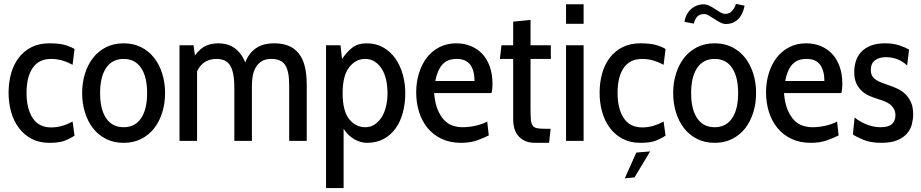

<svg xmlns="http://www.w3.org/2000/svg" viewBox="-20 -722 4718 984"><path d="M233 10C267.7 10 294.5 6.2 313.5 -1.5C332.5 -9.2 348.7 -17.7 362 -27L352 -99C334.7 -89.7 317 -82.3 299 -77C281 -71.7 262 -69 242 -69C200 -69 168.5 -85 147.5 -117C126.5 -149 116 -192 116 -246C116 -300.7 126.5 -343.3 147.5 -374C168.5 -404.7 200 -420 242 -420C262 -420 281 -417.3 299 -412C317 -406.7 334.7 -399.3 352 -390L362 -471C348.7 -479 332.2 -485.8 312.5 -491.5C292.8 -497.2 266.3 -500 233 -500C198.3 -500 168 -493.5 142 -480.5C116 -467.5 94.2 -449.5 76.5 -426.5C58.8 -403.5 45.7 -376.7 37 -346C28.3 -315.3 24 -282 24 -246C24 -212 28.3 -179.5 37 -148.5C45.7 -117.5 58.8 -90.2 76.5 -66.5C94.2 -42.8 116 -24.2 142 -10.5C168 3.2 198.3 10 233 10Z M614 10C647.3 10 677.2 3.3 703.5 -10C729.8 -23.3 752 -41.5 770 -64.5C788 -87.5 801.8 -114.5 811.5 -145.5C821.2 -176.5 826 -209.7 826 -245C826 -280.3 821.2 -313.5 811.5 -344.5C801.8 -375.5 788 -402.5 770 -425.5C752 -448.5 729.8 -466.7 703.5 -480C677.2 -493.3 647.3 -500 614 -500C580 -500 549.8 -493.3 523.5 -480C497.2 -466.7 475 -448.5 457 -425.5C439 -402.5 425.2 -375.5 415.5 -344.5C405.8 -313.5 401 -280.3 401 -245C401 -209.7 405.8 -176.5 415.5 -145.5C425.2 -114.5 439 -87.5 457 -64.5C475 -41.5 497.2 -23.3 523.5 -10C549.8 3.3 580 10 614 10ZM614 -420C652.7 -420 682.3 -404.7 703 -374C723.7 -343.3 734 -300.3 734 -245C734 -189.7 723.7 -146.7 703 -116C682.3 -85.3 652.7 -70 614 -70C574.7 -70 544.7 -85.3 524 -116C503.3 -146.7 493 -189.7 493 -245C493 -300.3 503.3 -343.3 524 -374C544.7 -404.7 574.7 -420 614 -420Z M1462 0H1552V-289C1552 -361.7 1538.2 -415 1510.5 -449C1482.8 -483 1441.3 -500 1386 -500C1346.7 -500 1314.8 -491.3 1290.5 -474C1266.2 -456.7 1248.3 -432.7 1237 -402C1228.3 -422.7 1218.5 -439.3 1207.5 -452C1196.5 -464.7 1185 -474.5 1173 -481.5C1161 -488.5 1148.7 -493.3 1136 -496C1123.3 -498.7 1111 -500 1099 -500C1076.3 -500 1055.5 -496 1036.5 -488C1017.5 -480 998.3 -463.3 979 -438L972 -490H900V0H990V-356C1000 -378 1013.5 -394.2 1030.5 -404.5C1047.5 -414.8 1066.7 -420 1088 -420C1102.7 -420 1115.8 -417.8 1127.5 -413.5C1139.2 -409.2 1149 -401.3 1157 -390C1165 -378.7 1171 -363.3 1175 -344C1179 -324.7 1181 -300 1181 -270V0H1271V-284C1271 -298 1272.2 -312.8 1274.5 -328.5C1276.8 -344.2 1281.5 -358.8 1288.5 -372.5C1295.5 -386.2 1305.5 -397.5 1318.5 -406.5C1331.5 -415.5 1349 -420 1371 -420C1404.3 -420 1427.8 -409.5 1441.5 -388.5C1455.2 -367.5 1462 -334 1462 -288Z M1860 10C1892.7 10 1921.2 3.5 1945.5 -9.5C1969.8 -22.5 1990.3 -40.5 2007 -63.5C2023.7 -86.5 2036.2 -113.5 2044.5 -144.5C2052.8 -175.5 2057 -209 2057 -245C2057 -278.3 2052.7 -310.3 2044 -341C2035.3 -371.7 2022.7 -398.8 2006 -422.5C1989.3 -446.2 1968.7 -465 1944 -479C1919.3 -493 1891.3 -500 1860 -500C1830 -500 1805.7 -493 1787 -479C1768.3 -465 1750.3 -445.3 1733 -420L1725 -490H1651V242H1741V-62C1756.3 -38 1774.8 -20 1796.5 -8C1818.2 4 1839.3 10 1860 10ZM1852 -420C1870 -420 1886 -415.5 1900 -406.5C1914 -397.5 1926 -385.3 1936 -370C1946 -354.7 1953.5 -336.2 1958.5 -314.5C1963.5 -292.8 1966 -269.7 1966 -245C1966 -221 1963.5 -198.3 1958.5 -177C1953.5 -155.7 1946 -137.2 1936 -121.5C1926 -105.8 1914 -93.3 1900 -84C1886 -74.7 1870 -70 1852 -70C1819.3 -70 1791.8 -83.8 1769.5 -111.5C1747.2 -139.2 1736 -183.7 1736 -245C1736 -304.3 1747.2 -348.3 1769.5 -377C1791.8 -405.7 1819.3 -420 1852 -420Z M2205 -245H2499C2501 -253.7 2502.3 -262 2503 -270C2503.7 -278 2504 -285.7 2504 -293C2504 -325.7 2499.3 -355 2490 -381C2480.7 -407 2467.8 -428.7 2451.5 -446C2435.2 -463.3 2415.7 -476.7 2393 -486C2370.3 -495.3 2345.7 -500 2319 -500C2286.3 -500 2257.2 -493.3 2231.5 -480C2205.8 -466.7 2184.3 -448.7 2167 -426C2149.7 -403.3 2136.3 -376.7 2127 -346C2117.7 -315.3 2113 -283 2113 -249C2113 -213.7 2117.8 -180.3 2127.5 -149C2137.2 -117.7 2151.7 -90.2 2171 -66.5C2190.3 -42.8 2214.3 -24.2 2243 -10.5C2271.7 3.2 2305 10 2343 10C2373.7 10 2400.8 5.8 2424.5 -2.5C2448.2 -10.8 2468.3 -19.3 2485 -28L2477 -99C2458.3 -89 2437.5 -81.7 2414.5 -77C2391.5 -72.3 2370.3 -70 2351 -70C2333.7 -70 2316.8 -72.7 2300.5 -78C2284.2 -83.3 2269.5 -92.8 2256.5 -106.5C2243.5 -120.2 2232.3 -138.2 2223 -160.5C2213.7 -182.8 2207.7 -211 2205 -245ZM2320 -420C2352.7 -420 2376.2 -409.8 2390.5 -389.5C2404.8 -369.2 2412 -341.7 2412 -307H2211C2217.7 -343 2229.5 -370.8 2246.5 -390.5C2263.5 -410.2 2288 -420 2320 -420Z M2794 10 2802 -62H2778C2759.3 -62 2744.8 -62.8 2734.5 -64.5C2724.2 -66.2 2716.3 -70.3 2711 -77C2705.7 -83.7 2702.3 -93.7 2701 -107C2699.7 -120.3 2699 -138.7 2699 -162V-420H2803V-490H2699V-620L2610 -611V-490H2550L2542 -420H2610V-107C2610 -92.3 2612 -78 2616 -64C2620 -50 2626.5 -37.5 2635.5 -26.5C2644.5 -15.5 2656.2 -6.7 2670.5 0C2684.8 6.7 2702 10 2722 10Z M2881 -600H2971V-700H2881ZM2881 0H2971V-490H2881Z M3262 10C3296.7 10 3323.5 6.2 3342.5 -1.5C3361.5 -9.2 3377.7 -17.7 3391 -27L3381 -99C3363.7 -89.7 3346 -82.3 3328 -77C3310 -71.7 3291 -69 3271 -69C3229 -69 3197.5 -85 3176.5 -117C3155.5 -149 3145 -192 3145 -246C3145 -300.7 3155.5 -343.3 3176.5 -374C3197.5 -404.7 3229 -420 3271 -420C3291 -420 3310 -417.3 3328 -412C3346 -406.7 3363.7 -399.3 3381 -390L3391 -471C3377.7 -479 3361.2 -485.8 3341.5 -491.5C3321.8 -497.2 3295.3 -500 3262 -500C3227.3 -500 3197 -493.5 3171 -480.5C3145 -467.5 3123.2 -449.5 3105.5 -426.5C3087.8 -403.5 3074.7 -376.7 3066 -346C3057.3 -315.3 3053 -282 3053 -246C3053 -212 3057.3 -179.5 3066 -148.5C3074.7 -117.5 3087.8 -90.2 3105.5 -66.5C3123.2 -42.8 3145 -24.2 3171 -10.5C3197 3.2 3227.3 10 3262 10ZM3232 187 3312 54 3241 60 3182 192Z M3643 10C3676.3 10 3706.2 3.3 3732.5 -10C3758.8 -23.3 3781 -41.5 3799 -64.5C3817 -87.5 3830.8 -114.5 3840.5 -145.5C3850.2 -176.5 3855 -209.7 3855 -245C3855 -280.3 3850.2 -313.5 3840.5 -344.5C3830.8 -375.5 3817 -402.5 3799 -425.5C3781 -448.5 3758.8 -466.7 3732.5 -480C3706.2 -493.3 3676.3 -500 3643 -500C3609 -500 3578.8 -493.3 3552.5 -480C3526.2 -466.7 3504 -448.5 3486 -425.5C3468 -402.5 3454.2 -375.5 3444.5 -344.5C3434.8 -313.5 3430 -280.3 3430 -245C3430 -209.7 3434.8 -176.5 3444.5 -145.5C3454.2 -114.5 3468 -87.5 3486 -64.5C3504 -41.5 3526.2 -23.3 3552.5 -10C3578.8 3.3 3609 10 3643 10ZM3643 -420C3681.7 -420 3711.3 -404.7 3732 -374C3752.7 -343.3 3763 -300.3 3763 -245C3763 -189.7 3752.7 -146.7 3732 -116C3711.3 -85.3 3681.7 -70 3643 -70C3603.7 -70 3573.7 -85.3 3553 -116C3532.3 -146.7 3522 -189.7 3522 -245C3522 -300.3 3532.3 -343.3 3553 -374C3573.7 -404.7 3603.7 -420 3643 -420ZM3700 -599C3725.3 -599 3746.3 -607.3 3763 -624C3779.7 -640.7 3790.7 -663.7 3796 -693L3752 -702C3746.7 -686 3739.5 -673.5 3730.5 -664.5C3721.5 -655.5 3710.3 -651 3697 -651C3689 -651 3680.7 -653.5 3672 -658.5C3663.3 -663.5 3654.3 -669.2 3645 -675.5C3635.7 -681.8 3625.8 -687.5 3615.5 -692.5C3605.2 -697.5 3594.7 -700 3584 -700C3574.7 -700 3565 -698.3 3555 -695C3545 -691.7 3535.5 -686.5 3526.5 -679.5C3517.5 -672.5 3509.5 -663.3 3502.5 -652C3495.5 -640.7 3490.7 -626.7 3488 -610L3536 -601C3539.3 -616.3 3545.2 -628.3 3553.5 -637C3561.8 -645.7 3573.7 -650 3589 -650C3596.3 -650 3604.5 -647.3 3613.5 -642C3622.5 -636.7 3631.8 -630.8 3641.5 -624.5C3651.2 -618.2 3661 -612.3 3671 -607C3681 -601.7 3690.7 -599 3700 -599Z M3998 -245H4292C4294 -253.7 4295.3 -262 4296 -270C4296.7 -278 4297 -285.7 4297 -293C4297 -325.7 4292.3 -355 4283 -381C4273.7 -407 4260.8 -428.7 4244.5 -446C4228.2 -463.3 4208.7 -476.7 4186 -486C4163.3 -495.3 4138.7 -500 4112 -500C4079.3 -500 4050.2 -493.3 4024.5 -480C3998.8 -466.7 3977.3 -448.7 3960 -426C3942.7 -403.3 3929.3 -376.7 3920 -346C3910.7 -315.3 3906 -283 3906 -249C3906 -213.7 3910.8 -180.3 3920.5 -149C3930.2 -117.7 3944.7 -90.2 3964 -66.5C3983.3 -42.8 4007.3 -24.2 4036 -10.5C4064.7 3.2 4098 10 4136 10C4166.7 10 4193.8 5.8 4217.5 -2.5C4241.2 -10.8 4261.3 -19.3 4278 -28L4270 -99C4251.3 -89 4230.5 -81.7 4207.5 -77C4184.5 -72.3 4163.3 -70 4144 -70C4126.7 -70 4109.8 -72.7 4093.5 -78C4077.2 -83.3 4062.5 -92.8 4049.5 -106.5C4036.5 -120.2 4025.3 -138.2 4016 -160.5C4006.7 -182.8 4000.7 -211 3998 -245ZM4113 -420C4145.7 -420 4169.2 -409.8 4183.5 -389.5C4197.8 -369.2 4205 -341.7 4205 -307H4004C4010.7 -343 4022.5 -370.8 4039.5 -390.5C4056.5 -410.2 4081 -420 4113 -420Z M4496 10C4530 10 4557.7 5.5 4579 -3.5C4600.3 -12.5 4617 -24.2 4629 -38.5C4641 -52.8 4649.2 -68.7 4653.5 -86C4657.8 -103.3 4660 -120 4660 -136C4660 -161.3 4656 -182.5 4648 -199.5C4640 -216.5 4630 -230.5 4618 -241.5C4606 -252.5 4593.2 -261.2 4579.5 -267.5C4565.8 -273.8 4553 -279 4541 -283L4499.5 -298C4487.2 -302.7 4476.8 -307.8 4468.5 -313.5C4460.2 -319.2 4453.8 -326 4449.5 -334C4445.2 -342 4443 -351.7 4443 -363C4443 -386.3 4450.3 -403.2 4465 -413.5C4479.7 -423.8 4498 -429 4520 -429C4543.3 -429 4564.5 -424.8 4583.5 -416.5C4602.5 -408.2 4617.7 -398 4629 -386L4639 -468C4626.3 -475.3 4609.7 -482.5 4589 -489.5C4568.3 -496.5 4544 -500 4516 -500C4486.7 -500 4461.8 -495.8 4441.5 -487.5C4421.2 -479.2 4404.8 -468.2 4392.5 -454.5C4380.2 -440.8 4371.3 -425.2 4366 -407.5C4360.7 -389.8 4358 -371.7 4358 -353C4358 -328.3 4362 -308 4370 -292C4378 -276 4388.2 -262.8 4400.5 -252.5C4412.8 -242.2 4426.7 -234 4442 -228C4457.3 -222 4472.3 -216.7 4487 -212C4496.3 -209.3 4505.8 -206 4515.5 -202C4525.2 -198 4534 -192.8 4542 -186.5C4550 -180.2 4556.5 -172.5 4561.5 -163.5C4566.5 -154.5 4569 -143.7 4569 -131C4569 -111.7 4563 -96.7 4551 -86C4539 -75.3 4519.3 -70 4492 -70C4478 -70 4464.2 -71.7 4450.5 -75C4436.8 -78.3 4424.3 -82.5 4413 -87.5C4401.7 -92.5 4391.3 -98 4382 -104C4372.7 -110 4365.3 -115.3 4360 -120L4351 -33C4362.3 -25 4380.3 -15.8 4405 -5.5C4429.7 4.8 4460 10 4496 10Z"/></svg>

Font: Cabin Condensed
Style: Regular
Weight: 400
Designer: Pablo Impallari
Foundry: Pablo Impallari. www.impallari.com Igino Marini. www.ikern.com
Version: Version 1.006